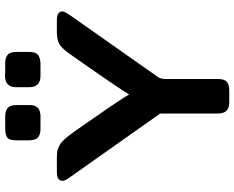

<svg xmlns="http://www.w3.org/2000/svg" viewBox="-105 -838 943 773"><g transform="rotate(-90 366.5 -451.5)"><path d="M25 -671Q25 -694 59 -694H121Q132 -694 140.5 -693Q149 -692 158 -688Q167 -684 173 -680.5Q179 -677 189 -666.5Q199 -656 205.5 -647.5Q212 -639 226.5 -619Q241 -599 251.5 -583.5Q262 -568 283.5 -537Q305 -506 323 -480Q366 -416 373 -403Q384 -426 535 -641Q556 -671 573 -682.5Q590 -694 624 -694H673Q707 -694 707 -671Q707 -663 689 -637L440 -283Q435 -270 435 -256V-47Q435 -19 423.5 -9.5Q412 0 389 0H340Q296 0 296 -45V-278L39 -642Q25 -661 25 -671ZM188 -807V-855Q188 -872 191.5 -882.5Q195 -893 205.5 -897Q216 -901 218 -901Q220 -901 234 -902H284Q307 -902 318.5 -892Q330 -882 330 -857V-803Q330 -794 328 -786.5Q326 -779 322.5 -775Q319 -771 315.5 -768Q312 -765 306.5 -763.5Q301 -762 298 -761.5Q295 -761 290 -760H285H233Q212 -760 200 -770Q188 -780 188 -807ZM402 -805V-858Q402 -903 449 -903Q452 -903 457 -902.5Q462 -902 464 -902H498Q521 -902 532.5 -892Q544 -882 544 -855V-806Q544 -790 539.5 -780Q535 -770 525.5 -766Q516 -762 512.5 -761.5Q509 -761 499 -760H448Q402 -760 402 -805Z"/></g></svg>

Font: CMU Sans Serif
Style: Bold
Weight: 700
Version: Version 0.7.0